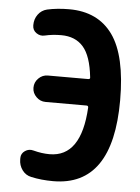

<svg xmlns="http://www.w3.org/2000/svg" viewBox="-53 -782 607 834"><g transform="rotate(5 250.0 -365.0)"><path d="M214.8 -740.2Q340.8 -740.2 405.3 -649.9Q469.7 -559.6 469.7 -365.2Q469.7 9.8 210 9.8Q158.2 9.8 114.3 0Q89.8 -4.9 74.7 -25.4Q59.6 -45.9 59.6 -72.3V-78.1Q59.6 -97.7 76.7 -109.4Q93.8 -121.1 114.3 -115.2Q150.4 -105.5 184.6 -105.5Q322.3 -105.5 334 -322.3Q334 -330.1 326.2 -330.1H147.5Q124 -330.1 106.9 -347.2Q89.8 -364.3 89.8 -386.7V-387.7Q89.8 -411.1 106.9 -428.2Q124 -445.3 147.5 -445.3H323.2Q333 -445.3 331.1 -454.1Q321.3 -545.9 286.6 -585.4Q252 -625 190.4 -625Q152.3 -625 119.1 -617.2Q99.6 -612.3 82.5 -624Q65.4 -635.7 65.4 -657.2V-658.2Q65.4 -684.6 80.1 -704.6Q94.7 -724.6 119.1 -730.5Q163.1 -740.2 214.8 -740.2Z"/></g></svg>

Font: Rounded Mgen+ 1m bold
Style: Bold
Weight: 700
Designer: [Source Han Sans]
Ryoko NISHIZUKA  (kana & ideographs); Paul D. Hunt (Latin, Greek & Cyrillic); Wenlong ZHANG  (bopomofo
Version: Version 1.059.20150602